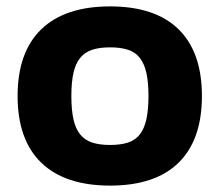

<svg xmlns="http://www.w3.org/2000/svg" viewBox="-20 -570 687 600"><path d="M324 10Q183 10 109 -61.5Q35 -133 35 -270Q35 -407 109 -478.5Q183 -550 324 -550Q465 -550 538 -478.5Q611 -407 611 -270Q611 -133 538 -61.5Q465 10 324 10ZM324 -117Q357 -117 380 -124.5Q403 -132 417 -150Q431 -168 437.5 -197.5Q444 -227 444 -270Q444 -313 437.5 -342Q431 -371 417 -389Q403 -407 380 -414.5Q357 -422 324 -422Q291 -422 268 -414.5Q245 -407 230.5 -389Q216 -371 209.5 -342Q203 -313 203 -270Q203 -227 209.5 -197.5Q216 -168 230.5 -150Q245 -132 268 -124.5Q291 -117 324 -117Z"/></svg>

Font: Encode Sans Normal
Style: Bold
Weight: 700
Designer: Pablo Impallari, Andres Torresi
Foundry: Pablo Impallari, Andres Torresi
Version: Version 1.000; ttfautohint (v1.00) -l 8 -r 50 -G 200 -x 14 -